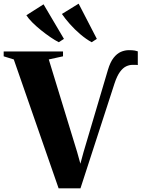

<svg xmlns="http://www.w3.org/2000/svg" viewBox="-40 -1023 783 1045"><path d="M279 2 35 -699.5 -20 -716.5V-743H303V-716.5L225.5 -699.5L380 -195L397.5 -132L414.5 -194.5L547.5 -643Q560 -685 578.2 -708.2Q596.5 -731.5 618 -740.8Q639.5 -750 661.5 -750Q682 -750 693.8 -747.8Q705.5 -745.5 710 -743.5V-669Q707.5 -669.5 702 -669.8Q696.5 -670 681 -670Q664 -670 646.5 -661.8Q629 -653.5 613 -631.8Q597 -610 583.5 -569.5L398 2ZM279.5 -793.5Q259.5 -803.5 234.2 -820.8Q209 -838 183.5 -858.5Q158 -879 136.8 -900Q115.5 -921 103.5 -940L197 -999.5L308 -811.5L280.5 -793.5ZM458.5 -793.5Q429 -809.5 397.8 -836Q366.5 -862.5 340 -892.5Q313.5 -922.5 297 -947L388 -1003L487 -811.5L459.5 -793.5Z"/></svg>

Font: Merriweather 120pt ExtraBold
Style: Regular
Weight: 800
Version: Version 2.100